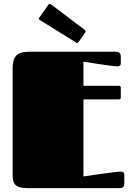

<svg xmlns="http://www.w3.org/2000/svg" viewBox="-20 -967 679 987"><path d="M591 -456C597 -456 601 -459 601 -467V-516C601 -522 598 -526 591 -526H409V-650C409 -650 556 -626 583 -626C593 -626 601 -629 601 -642V-677C601 -689 597 -701 575 -701H134C81 -701 45 -691 45 -616V-68C45 -23 58 0 119 0H594C616 0 619 -12 619 -24V-69C619 -82 610 -85 599 -85C578 -85 409 -60 409 -60V-456ZM370 -749C372 -747 374 -746 376 -746C379 -746 382 -747 384 -751L417 -799C419 -801 420 -804 420 -805C420 -808 418 -810 416 -813L243 -944C240 -946 238 -947 236 -947C233 -947 231 -945 228 -942L184 -879C181 -876 180 -873 180 -871C180 -868 182 -866 185 -864Z"/></svg>

Font: Fascinate
Style: Regular
Weight: 900
Designer: Astigmatic (AOETI)
Foundry: Astigmatic (AOETI)
Version: Version 1.000